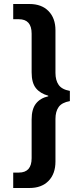

<svg xmlns="http://www.w3.org/2000/svg" viewBox="-20 -835 404 959"><path d="M46 104V27H74Q138 27 138 -45V-238Q138 -290 159.5 -317.5Q181 -345 221 -354V-357Q181 -368 159.5 -394.5Q138 -421 138 -474V-667Q138 -739 74 -739H46V-815H127Q188 -815 222.5 -779.5Q257 -744 257 -684V-471Q257 -434 273 -411Q289 -388 329 -381V-330Q289 -323 273 -300.5Q257 -278 257 -241V-28Q257 33 222.5 68.5Q188 104 127 104Z"/></svg>

Font: Krub SemiBold
Style: Regular
Weight: 600
Version: Version 1.000; ttfautohint (v1.6)